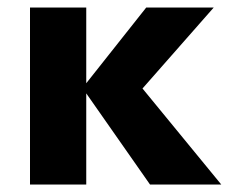

<svg xmlns="http://www.w3.org/2000/svg" viewBox="-20 -492 610 512"><path d="M210 -243V0H60V-472H210V-270L370 -472H550L360 -256L570 0H380Z"/></svg>

Font: Madhuban Bold
Style: Regular
Weight: 700
Designer: jaikishan Patel
Foundry: MagicType
Version: Version 1.000